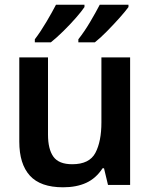

<svg xmlns="http://www.w3.org/2000/svg" viewBox="-20 -786 640 816"><path d="M248 10Q152 10 107 -39.5Q62 -89 62 -184V-542H184V-214Q184 -152 207 -120Q230 -88 287 -88Q360 -88 385.5 -136.5Q411 -185 411 -266V-542H533V0H439L422 -71H416Q388 -28 346.5 -9Q305 10 248 10ZM313 -619Q339 -652 363.5 -693.5Q388 -735 404 -766H526V-756Q513 -738 488 -710Q463 -682 434.5 -653Q406 -624 383 -606H313ZM128 -619Q153 -652 177.5 -693.5Q202 -735 218 -766H339V-756Q327 -738 302.5 -710Q278 -682 249 -653.5Q220 -625 196 -606H128Z"/></svg>

Font: Noto Sans Mono SemiBold
Style: Regular
Weight: 600
Designer: Monotype Design Team
Foundry: Monotype Imaging Inc.
Version: Version 2.014; ttfautohint (v1.8.4.7-5d5b)